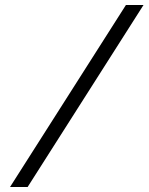

<svg xmlns="http://www.w3.org/2000/svg" viewBox="-20 -672 591 764"><path d="M20 72H90L551 -652H481Z"/></svg>

Font: Charger Pro
Style: LitNarObl
Weight: 300
Designer: Jasper
Foundry: Cannot Into Space Fonts
Version: Version 1.09